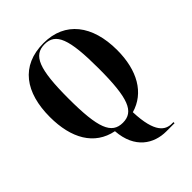

<svg xmlns="http://www.w3.org/2000/svg" viewBox="-265 -863 1237 1237"><g transform="rotate(-45 354.0 -244.0)"><path d="M513 237H588V227H574C517 227 455 193 448 -3C585 -42 660 -173 660 -358C660 -582 552 -725 356 -725C148 -725 48 -581 48 -359C48 -165 124 -29 280 2C292 172 402 237 513 237ZM355 0C253 0 217 -88 217 -358C217 -628 253 -715 356 -715C457 -715 492 -628 492 -358C492 -87 456 0 355 0Z"/></g></svg>

Font: Noto Serif Display Condensed ExtraBold
Style: Regular
Weight: 800
Width: 3
Designer: Monotype Design Team
Foundry: Monotype Imaging Inc.
Version: Version 2.009